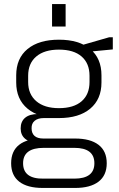

<svg xmlns="http://www.w3.org/2000/svg" viewBox="-20 -743 589 948"><path d="M271 -160Q172 -160 116 -206.5Q60 -253 60 -336V-371Q60 -455 116 -501Q172 -547 271 -547Q370 -547 425.5 -501Q481 -455 481 -371V-336Q481 -253 425.5 -206.5Q370 -160 271 -160ZM191 185Q115 185 75 154Q35 123 35 63Q35 3 74.5 -28Q114 -59 191 -59H351Q426 -59 466.5 -28Q507 3 507 63Q507 123 466.5 154Q426 185 351 185ZM347 139Q446 139 446 63Q446 -13 347 -13H196Q94 -13 94 63Q94 141 196 139ZM167 -39Q127 -39 104.5 -57.5Q82 -76 82 -109Q82 -143 104 -161.5Q126 -180 168 -180H271V-160H196Q167 -160 151 -146.5Q135 -133 136 -109Q136 -85 150.5 -72Q165 -59 194 -59H271V-39ZM271 -209Q344 -209 383 -243Q422 -277 422 -338V-369Q422 -430 383 -464Q344 -498 271 -498Q199 -498 159 -464Q119 -430 119 -369V-338Q119 -278 159 -243.5Q199 -209 271 -209ZM380 -519 519 -559H537V-499L380 -484ZM304 -723V-612H237V-723Z"/></svg>

Font: Pathway Extreme 28pt ExtraLight
Style: Regular
Weight: 250
Designer: Eduardo Rodriguez Tunni
Foundry: Eduardo Rodriguez Tunni
Version: Version 1.001;gftools[0.9.26]